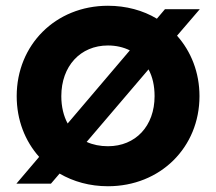

<svg xmlns="http://www.w3.org/2000/svg" viewBox="-20 -567 751 667"><path d="M673 -233C673 -315 644 -388 595 -443L674 -535H553L525 -502C477 -531 418 -547 355 -547C173 -547 38 -411 38 -233C38 -150 67 -77 116 -22L37 71H157L187 36C235 64 292 80 355 80C537 80 673 -55 673 -233ZM431 -392 215 -138C201 -164 193 -196 193 -233C193 -337 259 -409 355 -409C383 -409 409 -403 431 -392ZM517 -233C517 -129 451 -59 355 -59C328 -59 303 -64 281 -74L496 -326C510 -300 517 -269 517 -233Z"/></svg>

Font: LINE Seed JP_OTF ExtraBold
Style: Regular
Weight: 800
Designer: LY Corporation & Fontrix & Fontworks
Version: Version 1.013